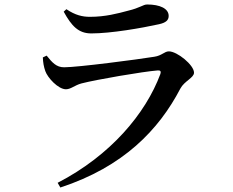

<svg xmlns="http://www.w3.org/2000/svg" viewBox="-20 -783 1040 856"><path d="M182 -466C192 -437 239 -385 274 -385C296 -385 313 -403 343 -411C408 -428 618 -464 683 -469C695 -470 699 -465 695 -453C629 -276 473 -90 237 32L249 53C530 -39 688 -204 784 -388C802 -422 845 -436 845 -459C845 -493 770 -554 733 -554C713 -554 702 -535 668 -530C595 -518 326 -483 266 -483C231 -483 213 -504 188 -535L171 -527C172 -504 175 -486 182 -466ZM732 -712C732 -745 693 -763 636 -763C618 -763 605 -748 550 -735C505 -723 450 -708 381 -708C348 -708 316 -715 276 -742L264 -731C299 -667 330 -634 387 -634C475 -634 612 -658 689 -675C721 -682 732 -694 732 -712Z"/></svg>

Font: Source Han Serif CN SemiBold
Style: Regular
Weight: 600
Designer: Ryoko NISHIZUKA 西塚涼子 (kana & ideographs); Frank Grießhammer (Latin, Greek & Cyrillic); Wenlong ZHANG 张文龙 (bopomofo); San
Foundry: Adobe Systems Incorporated
Version: Version 1.000;PS 1;hotconv 16.6.53;makeotf.lib2.5.65590